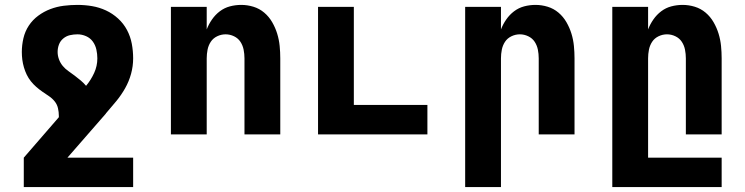

<svg xmlns="http://www.w3.org/2000/svg" viewBox="-20 -548 3040 783"><path d="M77 215V95L220 -70V-75Q220 -91 216.5 -106.5Q213 -122 203 -134.5Q193 -147 179.5 -156Q166 -165 153 -174Q140 -183 128 -193.5Q116 -204 106 -216.5Q96 -229 89 -243.5Q82 -258 77.5 -273.5Q73 -289 71 -304.5Q69 -320 69 -336Q69 -364 75.5 -392Q82 -420 97.5 -443.5Q113 -467 136 -484Q159 -501 185.5 -511Q212 -521 240 -524.5Q268 -528 296 -528Q326 -528 355.5 -523Q385 -518 412 -505.5Q439 -493 461.5 -472.5Q484 -452 498 -425.5Q512 -399 517.5 -369.5Q523 -340 523 -310Q523 -278 514.5 -247Q506 -216 490.5 -188.5Q475 -161 455 -136.5Q435 -112 414 -88L412 -86V-85L255 95H523V215ZM331 -198Q351 -222 364 -250.5Q377 -279 377 -310Q377 -328 373 -346Q369 -364 358.5 -378.5Q348 -393 331 -400.5Q314 -408 296 -408Q280 -408 265 -404.5Q250 -401 238 -391Q226 -381 220.5 -366.5Q215 -352 215 -336Q215 -321 220.5 -306Q226 -291 236 -279Q246 -267 259 -258Q272 -249 284.5 -239.5Q297 -230 309 -220Q321 -210 331 -198Z M677 0V-520H823V-428Q831 -449 844.5 -468.5Q858 -488 876.5 -502Q895 -516 917.5 -522Q940 -528 964 -528Q989 -528 1013.5 -520.5Q1038 -513 1057.5 -496.5Q1077 -480 1090 -457.5Q1103 -435 1110.5 -410.5Q1118 -386 1120.5 -360.5Q1123 -335 1123 -310V0H977V-310Q977 -328 973.5 -345.5Q970 -363 960.5 -377.5Q951 -392 934.5 -400Q918 -408 900 -408Q882 -408 865.5 -400Q849 -392 839.5 -377.5Q830 -363 826.5 -345.5Q823 -328 823 -310V0Z M1277 0V-520H1423V-120H1723V0Z M1877 215V-520H2023V-428Q2031 -449 2044.5 -468.5Q2058 -488 2076.5 -502Q2095 -516 2117.5 -522Q2140 -528 2164 -528Q2189 -528 2213.5 -520.5Q2238 -513 2257.5 -496.5Q2277 -480 2290 -457.5Q2303 -435 2310.5 -410.5Q2318 -386 2320.5 -360.5Q2323 -335 2323 -310V0H2177V-310Q2177 -328 2173.5 -345.5Q2170 -363 2160.5 -377.5Q2151 -392 2134.5 -400Q2118 -408 2100 -408Q2082 -408 2065.5 -400Q2049 -392 2039.5 -377.5Q2030 -363 2026.5 -345.5Q2023 -328 2023 -310V215Z M2477 215V-520H2623V-428Q2631 -449 2644.5 -468.5Q2658 -488 2676.5 -502Q2695 -516 2717.5 -522Q2740 -528 2764 -528Q2789 -528 2813.5 -520.5Q2838 -513 2857.5 -496.5Q2877 -480 2890 -457.5Q2903 -435 2910.5 -410.5Q2918 -386 2920.5 -360.5Q2923 -335 2923 -310V0H2777V-310Q2777 -328 2773.5 -345.5Q2770 -363 2760.5 -377.5Q2751 -392 2734.5 -400Q2718 -408 2700 -408Q2682 -408 2665.5 -400Q2649 -392 2639.5 -377.5Q2630 -363 2626.5 -345.5Q2623 -328 2623 -310V95H2923V215Z"/></svg>

Font: Iosevka Heavy Extended
Style: Regular
Weight: 900
Width: 7
Monospace: yes
Designer: Belleve Invis
Foundry: Belleve Invis
Version: Version 32.5.0; ttfautohint (v1.8.4)